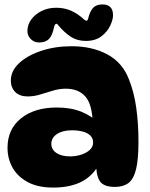

<svg xmlns="http://www.w3.org/2000/svg" viewBox="-20 -835 676 868"><path d="M500 10Q448 10 431 -16.5Q414 -43 414 -101L429 -96Q375 13 221 13Q151 13 105 -12Q59 -37 36.5 -77.5Q14 -118 14 -167Q14 -251 75 -300Q136 -349 237 -349Q300 -349 347.5 -330Q395 -311 427 -277L399 -279Q397 -363 366 -398.5Q335 -434 277 -434Q249 -434 220 -425.5Q191 -417 162.5 -408Q134 -399 105 -399Q69 -399 49 -419Q29 -439 29 -471Q29 -515 67 -550Q105 -585 167.5 -605.5Q230 -626 303 -626Q397 -626 465.5 -589Q534 -552 563 -476Q586 -419 596 -347.5Q606 -276 606 -195Q606 -114 595 -69.5Q584 -25 560.5 -7.5Q537 10 500 10ZM297 -128Q321 -128 344.5 -135Q368 -142 384.5 -156Q401 -170 401 -191Q401 -210 388 -222.5Q375 -235 353 -240.5Q331 -246 306 -246Q263 -246 237.5 -229Q212 -212 212 -185Q212 -159 235 -143.5Q258 -128 297 -128ZM234 -800Q271 -800 301.5 -786.5Q332 -773 360 -747Q367 -741 371.5 -741.5Q376 -742 378 -749Q386 -783 400.5 -799Q415 -815 443 -815Q491 -815 491 -766Q491 -746 478 -718.5Q465 -691 438 -670.5Q411 -650 368 -650Q329 -650 300.5 -668.5Q272 -687 245 -719Q238 -729 233 -727.5Q228 -726 224 -711Q217 -675 201.5 -659Q186 -643 157 -643Q134 -643 119 -658.5Q104 -674 104 -695Q104 -723 121 -746.5Q138 -770 167.5 -785Q197 -800 234 -800Z"/></svg>

Font: DynaPuff SemiBold
Style: Regular
Weight: 600
Designer: Toshi Omagari, Jennifer Daniel
Foundry: Google Fonts
Version: Version 2.000